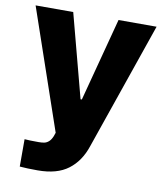

<svg xmlns="http://www.w3.org/2000/svg" viewBox="-82 -597 738 864"><g transform="rotate(10 287.0 -165.5)"><path d="M66.4 196.3V71.3Q87.9 73.2 130.9 73.2Q147 73.2 157.5 70.8Q168 68.4 177.2 60.1Q186.5 51.8 193.4 35.2L199.2 18.6L10.7 -530.3H182.6L283.2 -149.4H289.1L389.6 -530.3H563.5L362.3 51.8Q338.9 122.1 287.8 160.6Q236.8 199.2 148.4 199.2Q98.6 199.2 66.4 196.3Z"/></g></svg>

Font: Pretendard JP ExtraBold
Style: Regular
Weight: 800
Designer: Base glyphs from Inter by Rasmus Andersson; Hangeul glyphs from Noto Sans CJK(Source Han Sans) by Jang Soo-young and Kan
Foundry: Kil Hyung-jin
Version: Version 1.309